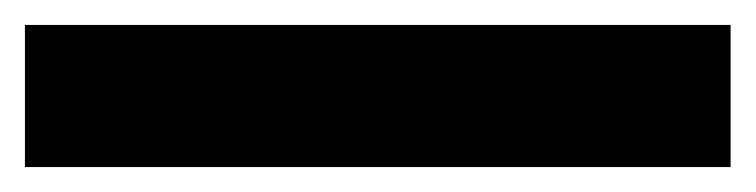

<svg xmlns="http://www.w3.org/2000/svg" viewBox="-20 5 606 154"><path d="M0 139V25H566V139Z"/></svg>

Font: Bricolage Grotesque 28pt SemiBold
Style: Regular
Weight: 600
Version: Version 1.001;gftools[0.9.33.dev8+g029e19f]